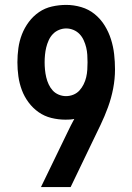

<svg xmlns="http://www.w3.org/2000/svg" viewBox="-20 -763 540 783"><path d="M147 0 256 -225Q262 -238 269 -251.5Q276 -265 283 -278Q274 -276 265 -275.5Q256 -275 247 -275Q218 -275 189.5 -282Q161 -289 137.5 -305.5Q114 -322 96.5 -345.5Q79 -369 69 -396Q59 -423 55 -451.5Q51 -480 51 -509Q51 -538 55 -567Q59 -596 69.5 -623Q80 -650 97.5 -673.5Q115 -697 139 -713.5Q163 -730 192 -736.5Q221 -743 250 -743Q281 -743 311.5 -734Q342 -725 366 -705.5Q390 -686 406.5 -659.5Q423 -633 432.5 -603Q442 -573 445.5 -542Q449 -511 449 -480Q449 -441 441.5 -402Q434 -363 420.5 -326Q407 -289 390 -253.5Q373 -218 356 -183L268 0ZM249 -371Q265 -371 279.5 -377Q294 -383 304 -394Q314 -405 321 -419Q328 -433 331.5 -448Q335 -463 336 -478.5Q337 -494 337 -509Q337 -524 336 -539.5Q335 -555 331.5 -569.5Q328 -584 321.5 -598.5Q315 -613 304.5 -624Q294 -635 279.5 -641Q265 -647 250 -647Q235 -647 220.5 -641Q206 -635 195.5 -624Q185 -613 178.5 -598.5Q172 -584 168.5 -569.5Q165 -555 163.5 -539.5Q162 -524 162 -509Q162 -494 163.5 -478.5Q165 -463 168.5 -448Q172 -433 178.5 -419Q185 -405 195 -394Q205 -383 219.5 -377Q234 -371 249 -371Z"/></svg>

Font: Zed Mono
Style: Bold
Weight: 700
Monospace: yes
Designer: Belleve Invis
Foundry: Belleve Invis
Version: Version 1.0.0; ttfautohint (v1.8.4)